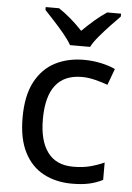

<svg xmlns="http://www.w3.org/2000/svg" viewBox="-55 -807 589 858"><g transform="rotate(5 240.0 -378.0)"><path d="M300 10Q229 10 173.5 -19Q118 -48 86.5 -109Q55 -170 55 -265Q55 -364 88 -426Q121 -488 177.5 -517Q234 -546 306 -546Q347 -546 385 -537.5Q423 -529 447 -517L420 -444Q396 -453 364 -461Q332 -469 304 -469Q146 -469 146 -266Q146 -169 184.5 -117.5Q223 -66 299 -66Q343 -66 376.5 -75Q410 -84 438 -97V-19Q411 -5 378.5 2.5Q346 10 300 10ZM238 -606Q225 -629 203 -655.5Q181 -682 157 -708Q133 -734 115 -753V-766H175Q201 -749 229 -725Q257 -701 282 -674Q309 -701 337 -725Q365 -749 391 -766H453V-753Q434 -734 409.5 -708Q385 -682 362.5 -655.5Q340 -629 328 -606Z"/></g></svg>

Font: Noto Sans Inscriptional Pahlavi
Style: Regular
Weight: 400
Designer: Monotype Design Team
Foundry: Monotype Imaging Inc.
Version: Version 2.003; ttfautohint (v1.8.4.7-5d5b)